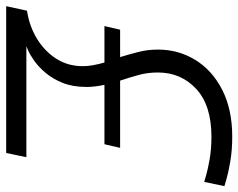

<svg xmlns="http://www.w3.org/2000/svg" viewBox="-98 -694 790 637"><g transform="rotate(90 297.5 -375.0)"><path d="M-1 0 14 -69Q66 -77 107.5 -102.5Q149 -128 173.5 -166.5Q198 -205 198 -254Q198 -272 194.5 -290Q191 -308 186 -326H65L77 -378H168Q159 -407 151 -438Q143 -469 143 -504Q143 -571 177 -627Q211 -683 276 -716.5Q341 -750 432 -750Q477 -750 514.5 -743.5Q552 -737 574 -730.5Q596 -724 596 -724L582 -657Q582 -657 561.5 -663Q541 -669 507 -675Q473 -681 432 -681Q328 -681 273.5 -630.5Q219 -580 219 -503Q219 -469 227.5 -438.5Q236 -408 246 -378H469L457 -326H260Q263 -312 265 -297Q267 -282 267 -267Q267 -221 253.5 -187.5Q240 -154 220 -130.5Q200 -107 180 -93Q160 -79 146 -73Q132 -67 132 -67H500L486 0Z"/></g></svg>

Font: Be Vietnam Pro Light
Style: Italic
Weight: 300
Italic angle: -12°
Designer: Lam Bao, Tony Le, Vietanh Nguyen
Foundry: Yellow Type Foundry
Version: Version 1.002; ttfautohint (v1.8.3)